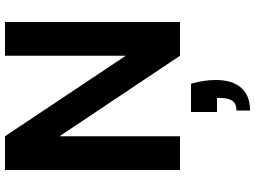

<svg xmlns="http://www.w3.org/2000/svg" viewBox="-146 -594 1020 768"><g transform="rotate(-90 364.0 -210.0)"><path d="M68 0V-700H203L525 -217V-700H660V0H525L203 -482V0ZM306 280V226Q332 226 344 210.5Q356 195 356 163V148H300V44H413Q421 71 424.5 96Q428 121 428 144Q428 208 397.5 244Q367 280 306 280Z"/></g></svg>

Font: DM Sans 18pt
Style: Bold
Weight: 700
Designer: Colophon Foundry, Jonny Pinhorn
Foundry: Colophon Foundry
Version: Version 4.004;gftools[0.9.30]